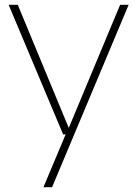

<svg xmlns="http://www.w3.org/2000/svg" viewBox="-20 -560 572 800"><path d="M243 0 16 -540H54L266.5 -27L480.5 -540H516L197 220H161L253.5 0Z"/></svg>

Font: Encode Sans Semi Expanded Thin
Style: Regular
Weight: 100
Width: 6
Designer: Multiple Designers
Foundry: Impallari Type
Version: Version 3.000; ttfautohint (v1.8.3) -l 8 -r 50 -G 200 -x 14 